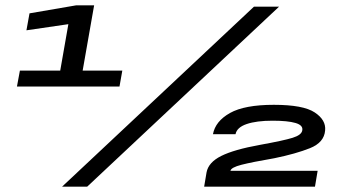

<svg xmlns="http://www.w3.org/2000/svg" viewBox="-20 -699 1297 719"><path d="M43.5 -375H427.5L438 -434.5H289.5L332.5 -679H265L90.5 -649L79 -585.5L236 -608.5L205.5 -434.5H54.5ZM212.5 0H306.5L1025 -674H931ZM744.5 0H1159.5L1169.5 -59.5H843Q845.5 -72 884.5 -82Q923.5 -92 1007.5 -106.5Q1088 -123 1141 -144.2Q1194 -165.5 1197.5 -210.5Q1201.5 -249.5 1158.5 -278Q1115.5 -306.5 1005.5 -306.5Q896 -306.5 841.2 -275.8Q786.5 -245 777.5 -196.5H862Q867 -222 903.8 -234.5Q940.5 -247 1001 -247Q1057.5 -247 1086.5 -238.5Q1115.5 -230 1112 -211Q1109.5 -193.5 1075.8 -183Q1042 -172.5 953.5 -156.5Q856.5 -139 808.5 -115Q760.5 -91 753.5 -53.5Z"/></svg>

Font: Anybody Expanded
Style: Bold Italic
Weight: 700
Width: 7
Italic angle: -10°
Version: Version 1.113;gftools[0.9.25]